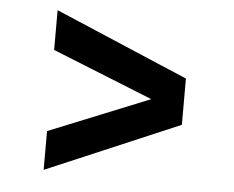

<svg xmlns="http://www.w3.org/2000/svg" viewBox="-42 -651 716 587"><g transform="rotate(5 316.0 -358.0)"><path d="M521 -287 112 -113V-232L421 -357L112 -481V-603L521 -429Z"/></g></svg>

Font: Wix Madefor Text
Style: Bold
Weight: 700
Designer: Dalton Maag Ltd
Foundry: Dalton Maag Ltd
Version: Version 3.100